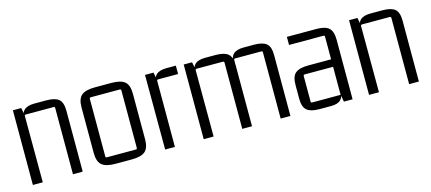

<svg xmlns="http://www.w3.org/2000/svg" viewBox="-44 -854 2730 1217"><g transform="rotate(-15 1320.5 -245.0)"><path d="M200 -496H279Q335 -496 360 -475.5Q385 -455 385 -399V0H321V-435Q321 -443 312 -443H131Q122 -443 122 -435L123 0H58V-490H113L122 -443L112 -409Q112 -456 133 -476Q154 -496 200 -496Z M746 -442H557Q548 -442 548 -434V-56Q548 -48 557 -48H746Q755 -48 755 -56V-434Q755 -442 746 -442ZM483 -96V-394Q483 -452 510 -474Q537 -496 597 -496H706Q767 -496 793.5 -474Q820 -452 820 -394V-96Q820 -39 793.5 -16.5Q767 6 706 6H597Q537 6 510 -16.5Q483 -39 483 -96Z M1068 -496H1129V-441H998Q990 -441 990 -433V0H926L925 -490H981L990 -443L979 -409Q979 -456 1000 -476Q1021 -496 1068 -496Z M1321 -496H1390Q1446 -496 1471 -475.5Q1496 -455 1496 -399V0H1432V-435Q1432 -443 1423 -443H1252Q1243 -443 1243 -435L1244 0H1179V-490H1234L1243 -443L1233 -409Q1233 -456 1254 -476Q1275 -496 1321 -496ZM1574 -496H1642Q1698 -496 1723 -475.5Q1748 -455 1748 -399V0H1684V-435Q1684 -443 1675 -443H1504Q1496 -443 1496 -435L1495 -398L1485 -409Q1485 -456 1506 -476Q1527 -496 1574 -496Z M2013 6H1936Q1881 6 1855.5 -15Q1830 -36 1830 -91V-181Q1830 -238 1856 -259Q1882 -280 1940 -280H2099V-231H1903Q1895 -231 1895 -222V-55Q1895 -47 1903 -47H2090V-428Q2090 -437 2082 -437H1856V-490H2045Q2104 -491 2130 -469.5Q2156 -448 2156 -389V0H2099L2090 -47L2097 -81Q2097 -35 2078 -14.5Q2059 6 2013 6Z M2406 -496H2485Q2541 -496 2566 -475.5Q2591 -455 2591 -399V0H2527V-435Q2527 -443 2518 -443H2337Q2328 -443 2328 -435L2329 0H2264V-490H2319L2328 -443L2318 -409Q2318 -456 2339 -476Q2360 -496 2406 -496Z"/></g></svg>

Font: Gemunu Libre ExtraLight Light
Style: Regular
Weight: 300
Version: Version 1.100